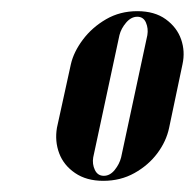

<svg xmlns="http://www.w3.org/2000/svg" viewBox="-20 -721 349 344"><path d="M82 -492Q78 -468 86 -446.5Q94 -425 114.5 -411Q135 -397 165 -397Q196 -397 221 -411Q246 -425 262 -446.5Q278 -468 283 -492L307 -606Q312 -629 304.5 -650.5Q297 -672 277 -686.5Q257 -701 226 -701Q195 -701 170 -686.5Q145 -672 128.5 -650Q112 -628 107 -606ZM194 -658Q197 -670 206 -680.5Q215 -691 226 -691Q237 -691 241.5 -680.5Q246 -670 244 -658L197 -439Q194 -427 185.5 -416.5Q177 -406 166 -406Q155 -406 150 -416.5Q145 -427 147 -439Z"/></svg>

Font: Emberly Black
Style: Italic
Weight: 900
Italic angle: -12°
Designer: Rajesh Rajput
Foundry: Rajesh Rajput
Version: Version 1.000